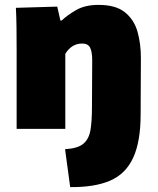

<svg xmlns="http://www.w3.org/2000/svg" viewBox="-20 -527 645 785"><path d="M246 83Q298 80 321 60.5Q344 41 350 4Q356 -33 356 -88L357 -280Q357 -315 348.5 -332Q340 -349 316 -349Q273 -349 247 -307V0H48V-318Q48 -368 47.5 -412.5Q47 -457 45 -495L214 -500L227 -443H232Q255 -465 291.5 -486Q328 -507 383 -507Q453 -507 490.5 -477Q528 -447 542 -398Q556 -349 556 -291L555 -60Q555 52 524.5 118Q494 184 430.5 211.5Q367 239 267 238Z"/></svg>

Font: Murecho Black
Style: Regular
Weight: 900
Designer: Neil Summerour
Foundry: Positype
Version: Version 1.010; ttfautohint (v1.8.3)